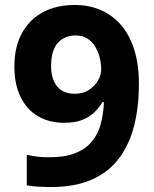

<svg xmlns="http://www.w3.org/2000/svg" viewBox="-20 -744 621 774"><path d="M540 -404Q540 -316 521.5 -240.5Q503 -165 462 -108.5Q421 -52 352.5 -21Q284 10 184 10Q163 10 135 8.5Q107 7 88 3V-120Q108 -115 130 -112.5Q152 -110 178 -110Q242 -110 283.5 -126.5Q325 -143 350 -173Q375 -203 386 -244Q397 -285 399 -332H393Q379 -309 359 -290Q339 -271 310 -260Q281 -249 239 -249Q178 -249 133 -275.5Q88 -302 63 -353Q38 -404 38 -476Q38 -554 68 -609.5Q98 -665 152.5 -694.5Q207 -724 282 -724Q336 -724 382.5 -705Q429 -686 464.5 -647Q500 -608 520 -547.5Q540 -487 540 -404ZM285 -601Q240 -601 213 -571Q186 -541 186 -477Q186 -426 210 -396Q234 -366 282 -366Q314 -366 337.5 -381Q361 -396 374.5 -418.5Q388 -441 388 -465Q388 -489 381.5 -513.5Q375 -538 362.5 -558Q350 -578 330.5 -589.5Q311 -601 285 -601Z"/></svg>

Font: Noto Sans Khmer
Style: Bold
Weight: 700
Version: Version 2.003